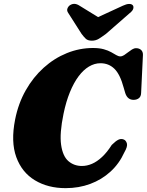

<svg xmlns="http://www.w3.org/2000/svg" viewBox="-20 -963 762 996"><path d="M621.5 -239.5Q633.5 -235 638.2 -219.2Q643 -203.5 625 -172.5Q598.5 -114 553 -72.5Q507.5 -31 448.2 -9Q389 13 320.5 13Q228.5 13 161 -27.8Q93.5 -68.5 64.5 -148Q35.5 -227.5 58.5 -343.5Q75 -426.5 113.5 -494.5Q152 -562.5 206.8 -611.8Q261.5 -661 327 -687.5Q392.5 -714 462.5 -714Q495.5 -714 518.5 -707.5Q541.5 -701 557 -692.2Q572.5 -683.5 583.5 -677Q594.5 -670.5 604 -670.5Q613.5 -670.5 623.8 -677Q634 -683.5 644.2 -691.8Q654.5 -700 665 -706.5Q675.5 -713 686 -713Q702 -713 712 -703.8Q722 -694.5 721.5 -678L712 -480.5Q711.5 -462 700.2 -453.5Q689 -445 673 -445Q641.5 -445 630 -479.5L621.5 -508.5Q603 -577.5 573.5 -606.2Q544 -635 501 -635Q470.5 -635 441.5 -617.8Q412.5 -600.5 387.5 -567Q362.5 -533.5 342.5 -484.5Q322.5 -435.5 309.5 -372.5Q288.5 -271 297 -211.8Q305.5 -152.5 334.8 -127.2Q364 -102 405 -102Q431 -102 457.2 -113.2Q483.5 -124.5 509.5 -148.8Q535.5 -173 559.5 -211Q579 -230.5 593.2 -237.8Q607.5 -245 621.5 -239.5ZM530 -849 392.5 -933.5Q366 -951 343 -936Q334 -930 329.8 -918.8Q325.5 -907.5 334.5 -895L403 -787.5Q414.5 -772 425 -762Q435.5 -752 456.5 -752Q477 -752 493 -762Q509 -772 530 -787.5L653 -895Q669 -907.5 671.5 -918.8Q674 -930 668.5 -936Q662 -943 648.8 -942.5Q635.5 -942 617.5 -933.5L434 -849Z"/></svg>

Font: Fraunces
Style: Italic
Weight: 900
Italic angle: -16°
Version: Version 1.000;[0bf87f6ff]